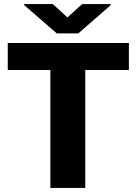

<svg xmlns="http://www.w3.org/2000/svg" viewBox="-20 -922 671 942"><path d="M612.3 -710.9V-578.6H398.4V0H227.1V-578.6H18.1V-710.9ZM239.3 -901.9 311 -836.4 382.8 -901.9H522.9V-896.5L364.3 -758.3H258.3L98.1 -897.5V-901.9Z"/></svg>

Font: Vazirmatn UI FD Black
Style: Regular
Weight: 900
Designer: Saber Rastikerdar
Foundry: Saber Rastikerdar
Version: Version 33.003